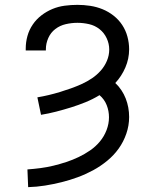

<svg xmlns="http://www.w3.org/2000/svg" viewBox="-20 -763 640 791"><path d="M96 8 93 -65Q120 -67 147 -70.5Q174 -74 200.5 -80.5Q227 -87 253 -95.5Q279 -104 304 -116Q329 -128 351.5 -143.5Q374 -159 391.5 -180Q409 -201 419 -227Q429 -253 429 -280Q429 -306 419.5 -330Q410 -354 390 -371Q362 -354 332.5 -342Q303 -330 272.5 -320.5Q242 -311 211 -303Q180 -295 149 -290L134 -362Q158 -366 181 -371.5Q204 -377 227 -384Q250 -391 272.5 -399Q295 -407 317 -417Q339 -427 359 -440.5Q379 -454 395 -472Q411 -490 420.5 -512.5Q430 -535 430 -559Q430 -583 419.5 -605.5Q409 -628 390 -643Q371 -658 347 -663.5Q323 -669 299 -669Q275 -669 251 -663.5Q227 -658 208 -643.5Q189 -629 179 -606.5Q169 -584 169 -560V-555H86V-563Q86 -589 93 -614.5Q100 -640 115 -662Q130 -684 151 -700Q172 -716 196 -726Q220 -736 246.5 -739.5Q273 -743 299 -743Q325 -743 351.5 -739Q378 -735 402.5 -725Q427 -715 448 -698.5Q469 -682 483.5 -660Q498 -638 505 -612Q512 -586 512 -560Q512 -521 496.5 -485Q481 -449 455 -421Q469 -408 480 -391.5Q491 -375 498 -357Q505 -339 508.5 -320Q512 -301 512 -281Q512 -246 500.5 -212.5Q489 -179 469 -151Q449 -123 421.5 -100.5Q394 -78 363.5 -61.5Q333 -45 300.5 -33Q268 -21 234 -12.5Q200 -4 165.5 1.5Q131 7 96 8Z"/></svg>

Font: R Plex Mono
Style: Regular
Weight: 400
Monospace: yes
Designer: Belleve Invis
Foundry: Belleve Invis
Version: Version 31.8.0